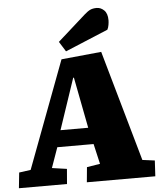

<svg xmlns="http://www.w3.org/2000/svg" viewBox="-63 -1017 899 1070"><g transform="rotate(-5 386.5 -481.5)"><path d="M522 -717 698 -97 767 -88 762 0H379L387 -84L461 -96L435 -209H232L192 -96L275 -84L268 0H-1L8 -87L73 -96L298 -695ZM258 -302H413L358 -587H354ZM449 -933Q468 -950 482.5 -956.5Q497 -963 518 -963Q541 -963 559.5 -945Q578 -927 578 -889Q578 -879 575.5 -863.5Q573 -848 567 -837L327 -737L292 -793Z"/></g></svg>

Font: Literata 18pt Black
Style: Italic
Weight: 900
Italic angle: -2°
Designer: Latin by Veronika Burian and Jose Scaglione. Greek by Irene Vlachou. Cyrillic by Vera Evstafieva
Foundry: TypeTogether
Version: Version 3.103;gftools[0.9.29]